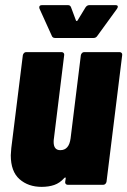

<svg xmlns="http://www.w3.org/2000/svg" viewBox="-20 -720 496 748"><path d="M308 -517H446Q451 -517 454 -513.5Q457 -510 456 -505L395 -12Q394 -7 390.5 -3.5Q387 0 382 0H244Q239 0 236 -3.5Q233 -7 234 -12L236 -25Q236 -32 230 -26Q213 -7 191.5 0.5Q170 8 142 8Q90 8 56 -22Q22 -52 22 -115Q22 -123 24 -143L69 -505Q70 -510 73.5 -513.5Q77 -517 82 -517H220Q225 -517 228 -513.5Q231 -510 230 -505L190 -180Q189 -175 189 -167Q189 -135 215 -135Q249 -135 255 -181L295 -505Q296 -510 299.5 -513.5Q303 -517 308 -517ZM133 -692Q133 -700 144 -700H245Q254 -700 257 -691L276 -640Q279 -636 282 -640L313 -691Q319 -700 328 -700H430Q439 -700 439 -694Q439 -691 436 -686L359 -580Q354 -572 344 -572H195Q185 -572 182 -580L134 -686Q133 -688 133 -692Z"/></svg>

Font: Barlow Condensed ExtraBold
Style: Italic
Weight: 800
Width: 3
Italic angle: -7°
Designer: Jeremy Tribby
Foundry: Tribby Type
Version: Version 1.408